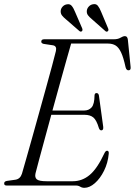

<svg xmlns="http://www.w3.org/2000/svg" viewBox="-21 -888 645 919"><path d="M342 0H10.5Q-1.5 0 -1 -10.5Q-1 -19.5 11.5 -22L54 -28Q76 -32 84 -56.5Q91.5 -82 104.5 -128Q117.5 -174 133.8 -231.8Q150 -289.5 167 -351Q184 -412.5 200 -470Q216 -527.5 228.2 -573Q240.5 -618.5 246.5 -643.5Q252 -667 233.5 -671L187.5 -678Q176.5 -681 176.5 -688.5Q176.5 -700 190.5 -700H523.5Q543.5 -700 555.8 -707.5Q568 -715 577 -715Q589 -715 591 -698L604 -569Q606.5 -552 595 -551.5Q584 -550.5 580 -566.5Q570 -613 558.5 -637.2Q547 -661.5 532 -670.5Q517 -679.5 496 -679.5H319.5Q311 -650.5 296.8 -599.8Q282.5 -549 265.2 -486.5Q248 -424 230 -359H382Q404 -359 417.5 -374Q431 -389 431.5 -432Q432.5 -442.5 441 -442.5Q450.5 -442.5 452.5 -430.5L473 -281.5Q475 -265 464.5 -264Q456 -263.5 452 -276Q441 -313 425.8 -325.8Q410.5 -338.5 383.5 -338.5H224.5Q208 -278 192.8 -222Q177.5 -166 166 -123.2Q154.5 -80.5 149 -58.5Q144.5 -39 155 -29.8Q165.5 -20.5 202.5 -20.5H327Q372.5 -20.5 408.5 -50.8Q444.5 -81 479 -155Q484.5 -166.5 491.5 -166.5Q501 -166.5 499.5 -152Q495.5 -108 477 -70.8Q458.5 -33.5 433 -11.2Q407.5 11 383 11Q371.5 11 362.8 5.5Q354 0 342 0ZM463.5 -830.5 496.5 -752Q500 -743.5 495.5 -739Q489.5 -733.5 483 -739.5L418.5 -796.5Q407.5 -805.5 400.5 -814.5Q393.5 -823.5 394.5 -836Q395.5 -847.5 403.8 -856.5Q412 -865.5 423.5 -867.5Q439 -871 447.5 -860.2Q456 -849.5 463.5 -830.5ZM338.5 -830.5 372.5 -752Q375.5 -744 371.5 -739Q365.5 -734 359 -739.5L294 -796Q283.5 -804.5 276.2 -813.5Q269 -822.5 269.5 -835Q270 -846.5 278.2 -855.8Q286.5 -865 298 -867Q313.5 -870.5 322.2 -860Q331 -849.5 338.5 -830.5Z"/></svg>

Font: Fraunces 144pt S050 Light
Style: Italic
Weight: 300
Italic angle: -16°
Version: Version 1.000; ttfautohint (v1.8.3)